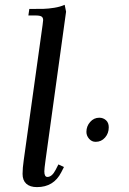

<svg xmlns="http://www.w3.org/2000/svg" viewBox="-20 -766 531 793"><path d="M73.2 -47.9Q73.2 -71.8 78.1 -105L155.8 -662.1Q158.2 -681.6 158.2 -683.1Q158.2 -693.4 151.4 -697.8Q144.5 -702.1 127 -702.1H97.2L101.1 -729Q141.6 -729 160.6 -729.5Q179.7 -730 204.1 -733.9Q228.5 -737.8 247.1 -746.1L252.9 -717.8L168 -104Q163.1 -68.8 163.1 -58.1Q163.1 -35.2 175.8 -35.2Q194.8 -35.2 210 -64.9L221.2 -86.9L244.1 -76.2L232.9 -54.2Q201.7 6.8 132.8 6.8Q104 6.8 88.6 -7.1Q73.2 -21 73.2 -47.9ZM336.9 -221.2Q336.9 -244.6 352.3 -262.2Q367.7 -279.8 390.1 -279.8Q406.2 -279.8 417.7 -269.5Q429.2 -259.3 429.2 -240.2Q429.2 -215.3 413.8 -197.8Q398.4 -180.2 375 -180.2Q358.9 -180.2 347.9 -192.9Q336.9 -205.6 336.9 -221.2Z"/></svg>

Font: Dihjauti S
Style: Bold Italic
Weight: 700
Italic angle: -9°
Designer: T. Christopher White
Version: Version 3.0.0